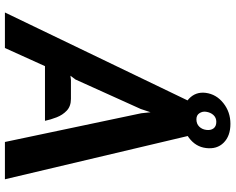

<svg xmlns="http://www.w3.org/2000/svg" viewBox="-106 -828 935 762"><g transform="rotate(90 361.0 -447.5)"><path d="M30 0 380 -727H520L692 0H544L430 -541L426 -578L413 -539L296 -280L281 -260L297 -262H373Q402 -262 419.5 -245.5Q437 -229 446.2 -205Q455.5 -181 460 -159H243L171 0ZM447 -704Q400 -704 372 -730.8Q344 -757.5 349 -797Q354.5 -839 389.8 -867Q425 -895 472 -895Q520 -895 546.8 -868.2Q573.5 -841.5 568 -798Q563 -757 527.5 -730.5Q492 -704 447 -704ZM454 -760Q472 -760 483 -771.2Q494 -782.5 496 -799Q498.5 -816.5 490.2 -827.8Q482 -839 464 -839Q447.5 -839 437 -827.5Q426.5 -816 424 -798Q422 -784 429.8 -772Q437.5 -760 454 -760Z"/></g></svg>

Font: Expletus Sans
Style: Italic
Weight: 400
Italic angle: -7°
Designer: Jasper de Waard
Foundry: Designtown
Version: Version 7.500